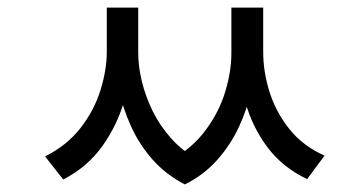

<svg xmlns="http://www.w3.org/2000/svg" viewBox="-20 -626 960 507"><path d="M262 -606H327V-489Q327 -427 308.5 -361.5Q290 -296 250.5 -240.5Q211 -185 147 -152L99 -213Q157 -242 193 -288.5Q229 -335 245.5 -388.5Q262 -442 262 -489ZM283 -606H345V-486Q345 -451 354.5 -411.5Q364 -372 383 -333Q402 -294 432.5 -260Q463 -226 505 -203L468 -139Q418 -165 383 -204.5Q348 -244 326 -292.5Q304 -341 293.5 -390.5Q283 -440 283 -486ZM591 -606H654V-486Q654 -439 643.5 -388.5Q633 -338 610.5 -290Q588 -242 552.5 -202.5Q517 -163 468 -139L430 -203Q486 -233 522 -281Q558 -329 574.5 -383Q591 -437 591 -486ZM610 -606H675V-489Q675 -437 691.5 -384Q708 -331 743.5 -286Q779 -241 837 -215L791 -153Q726 -184 686 -237.5Q646 -291 628 -356.5Q610 -422 610 -489Z"/></svg>

Font: ukorean05
Style: Book
Weight: 400
Designer: Jelle Bosma - Monotype Design Team
Foundry: Monotype Imaging Inc.
Version: Version 2.003